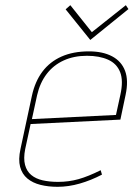

<svg xmlns="http://www.w3.org/2000/svg" viewBox="-20 -708 515 740"><path d="M475 -673 465 -688 334 -584 251 -688 233 -672 328 -554ZM77 -133 98 -230 444 -247 464 -342Q476 -398 462 -435Q448 -472 412 -491Q376 -510 323 -510Q262 -510 217 -490Q172 -470 143.5 -432Q115 -394 103 -339L59 -134Q50 -93 57.5 -65Q65 -37 85.5 -20Q106 -3 136 4.5Q166 12 202 12Q244 12 287.5 -0.5Q331 -13 373 -35L368 -52Q320 -28 282.5 -17.5Q245 -7 204 -7Q171 -7 144.5 -13Q118 -19 100.5 -33.5Q83 -48 76.5 -72.5Q70 -97 77 -133ZM444 -343 427 -265 103 -249 123 -341Q134 -389 160 -423Q186 -457 225.5 -475Q265 -493 315 -493Q363 -493 396.5 -478Q430 -463 443 -430Q456 -397 444 -343Z"/></svg>

Font: Advent Pro Thin
Style: Italic
Weight: 250
Italic angle: -12°
Version: Version 3.000